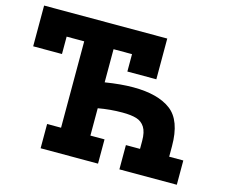

<svg xmlns="http://www.w3.org/2000/svg" viewBox="-103 -882 1212 1024"><g transform="rotate(15 503.0 -370.0)"><path d="M951 -134V0H634V-134H712V-178Q712 -227 695.5 -253Q679 -279 649.5 -288Q620 -297 572 -297Q504 -297 438 -285V-134H516V0H199V-134H276V-611H179V-515H20V-740H700V-515H540V-611H438V-428Q525 -442 593 -442Q729 -442 801 -388Q873 -334 873 -192V-134Z"/></g></svg>

Font: Arvo
Style: Bold
Weight: 700
Designer: Anton Koovit (Cyrillic Expansion: Cyreal)
Foundry: Anton Koovit, Yassin Baggar
Version: Version 3.000